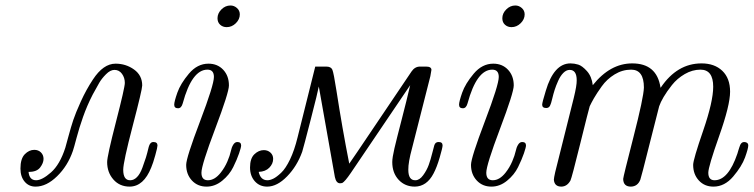

<svg xmlns="http://www.w3.org/2000/svg" viewBox="-20 -675 2771 706"><path d="M55.2 -55.2Q55.2 -91.3 71 -107.7Q86.9 -124 106 -124Q121.1 -124 130.6 -114.5Q140.1 -105 140.1 -90.8Q140.1 -75.7 127.7 -59.3Q115.2 -43 86.9 -43H85Q87.9 -12.2 112.8 -12.2Q134.8 -12.2 167.5 -41Q200.2 -69.8 220.2 -131.8Q221.2 -134.8 231.2 -171.9Q241.2 -209 249.5 -233.9Q257.8 -258.8 277.3 -302Q296.9 -345.2 321.8 -382.8Q359.9 -440.9 404.8 -440.9Q442.9 -440.9 472.9 -419.4Q502.9 -397.9 502.9 -360.8Q502.9 -345.7 468 -212.4Q433.1 -79.1 433.1 -50.8Q433.1 -11.7 459 -12.2Q472.2 -12.2 483.6 -23.7Q495.1 -35.2 503.7 -58.6Q512.2 -82 516.6 -95.9Q521 -109.9 526.9 -134.8Q531.7 -152.8 543.9 -152.8Q559.1 -152.8 559.1 -140.1Q559.1 -133.3 551 -104.2Q543 -75.2 536.1 -59.1Q508.3 10.7 457 11.2Q419.9 11.2 397 -14.9Q374 -41 374 -79.1Q374 -101.1 406.5 -227.1Q439 -353 439 -370.1Q439 -389.2 428.5 -403.6Q418 -418 400.9 -418Q385.7 -418 369.9 -402.1Q354 -386.2 345 -370.6Q335.9 -355 320.8 -327.1Q299.8 -286.1 285.4 -245.1Q271 -204.1 261.5 -168Q252 -131.8 248 -120.1Q229 -64.9 189.9 -26.9Q150.9 11.2 110.8 11.2Q85.9 11.2 70.6 -7.1Q55.2 -25.4 55.2 -55.2Z M620.6 -290Q620.6 -301.3 632.1 -334.2Q643.6 -367.2 674.6 -404.1Q705.6 -440.9 746.6 -440.9Q779.8 -440.9 800.8 -418.5Q821.8 -396 821.8 -360.8Q821.8 -335 771.2 -201.4Q720.7 -67.9 720.7 -40Q720.7 -12.2 744.6 -12.2Q769.5 -12.2 791.5 -40Q806.6 -59.1 816.2 -81.5Q825.7 -104 828.6 -118.4Q831.5 -132.8 837.6 -142.8Q843.8 -152.8 852.5 -152.8Q866.7 -152.8 866.7 -140.1Q866.7 -133.3 859.1 -111.1Q851.6 -88.9 837.6 -60.5Q823.7 -32.2 797.1 -10.5Q770.5 11.2 739.7 11.2Q706.5 11.2 685.5 -11.5Q664.6 -34.2 664.6 -68.8Q664.6 -94.7 715.6 -228.8Q766.6 -362.8 766.6 -392.1Q766.6 -418.9 742.7 -418.9Q685.5 -418.9 651.9 -294.9Q647 -276.9 634.8 -276.9Q620.6 -276.9 620.6 -290ZM779.8 -607.9Q779.8 -626 794.2 -640.4Q808.6 -654.8 827.6 -654.8Q840.8 -654.8 851.3 -645.5Q861.8 -636.2 861.8 -622.1Q861.8 -604 847.2 -589.6Q832.5 -575.2 813.5 -575.2Q799.3 -575.2 789.6 -584Q779.8 -592.8 779.8 -607.9Z M899.4 -59.1Q899.4 -92.3 915.3 -107.7Q931.2 -123 950.2 -123Q964.4 -123 974.4 -114Q984.4 -105 984.4 -90.8Q984.4 -72.8 970.2 -58.3Q956.1 -43.9 931.2 -43Q938 -12.2 963.4 -12.2Q973.1 -12.2 985.1 -18.1Q997.1 -23.9 1013.7 -39.6Q1030.3 -55.2 1046.4 -88.6Q1062.5 -122.1 1074.2 -169.9L1139.2 -430.2H1179.2Q1197.3 -430.2 1202.1 -418.7Q1207 -407.2 1217.3 -340.8Q1238.3 -204.6 1264.2 -73.2L1294.4 -117.2L1493.2 -412.1Q1505.4 -430.2 1524.4 -430.2H1546.4Q1566.4 -430.2 1566.4 -418Q1566.4 -415 1562.5 -395L1495.1 -129.9Q1481 -78.1 1481.4 -50.8Q1481.4 -11.7 1507.3 -12.2Q1522.5 -12.2 1535.9 -30.5Q1549.3 -48.8 1556.4 -68.4Q1563.5 -87.9 1569.8 -113.5Q1576.2 -139.2 1577.1 -141.1Q1581.1 -153.3 1593.3 -152.8Q1607.4 -152.8 1607.4 -140.1Q1607.4 -132.3 1596.9 -96.2Q1586.4 -60.1 1574.2 -37.1Q1549.3 10.7 1505.4 11.2Q1469.2 11.2 1445.8 -13.9Q1422.4 -39.1 1422.4 -79.1Q1422.4 -95.2 1430.4 -129.6Q1438.5 -164.1 1456.8 -234.6Q1475.1 -305.2 1488.3 -361.8L1270 -39.1Q1248 -6.8 1238.3 -2Q1234.4 -1 1230.5 -1Q1216.3 -1 1211.4 -23.9L1152.3 -356.9Q1148.4 -335.9 1122.3 -234.4Q1096.2 -132.8 1091.3 -117.2Q1072.3 -64 1035.6 -26.4Q999 11.2 962.4 11.2Q934.6 11.2 917 -8.5Q899.4 -28.3 899.4 -59.1Z M1668 -290Q1668 -301.3 1679.4 -334.2Q1690.9 -367.2 1721.9 -404.1Q1752.9 -440.9 1793.9 -440.9Q1827.1 -440.9 1848.1 -418.5Q1869.1 -396 1869.1 -360.8Q1869.1 -335 1818.6 -201.4Q1768.1 -67.9 1768.1 -40Q1768.1 -12.2 1792 -12.2Q1816.9 -12.2 1838.9 -40Q1854 -59.1 1863.5 -81.5Q1873 -104 1876 -118.4Q1878.9 -132.8 1885 -142.8Q1891.1 -152.8 1899.9 -152.8Q1914.1 -152.8 1914.1 -140.1Q1914.1 -133.3 1906.5 -111.1Q1898.9 -88.9 1885 -60.5Q1871.1 -32.2 1844.5 -10.5Q1817.9 11.2 1787.1 11.2Q1753.9 11.2 1732.9 -11.5Q1711.9 -34.2 1711.9 -68.8Q1711.9 -94.7 1762.9 -228.8Q1814 -362.8 1814 -392.1Q1814 -418.9 1790 -418.9Q1732.9 -418.9 1699.2 -294.9Q1694.3 -276.9 1682.1 -276.9Q1668 -276.9 1668 -290ZM1827.1 -607.9Q1827.1 -626 1841.6 -640.4Q1856 -654.8 1875 -654.8Q1888.2 -654.8 1898.7 -645.5Q1909.2 -636.2 1909.2 -622.1Q1909.2 -604 1894.5 -589.6Q1879.9 -575.2 1860.8 -575.2Q1846.7 -575.2 1836.9 -584Q1827.1 -592.8 1827.1 -607.9Z M1973.6 -290Q1973.6 -297.9 1986.8 -340.8Q2016.6 -441.9 2077.6 -441.9Q2091.8 -441.9 2106.2 -437.5Q2120.6 -433.1 2138.2 -413.6Q2155.8 -394 2159.7 -361.8Q2223.6 -441.9 2304.7 -441.9Q2395.5 -441.9 2408.7 -353H2409.7Q2469.7 -441.9 2559.6 -441.9Q2607.4 -441.9 2636 -414.6Q2664.6 -387.2 2664.6 -337.9Q2664.6 -288.1 2624.5 -175Q2584.5 -62 2584.5 -40Q2584.5 -12.2 2607.4 -12.2Q2658.2 -12.2 2691.4 -109.9Q2692.4 -114.7 2695.1 -122.3Q2697.8 -129.9 2698.7 -133.5Q2699.7 -137.2 2701.7 -141.6Q2703.6 -146 2706.1 -148.4Q2708.5 -150.9 2711.4 -151.9Q2718.3 -153.8 2724.9 -150.9Q2731.4 -147.9 2731.4 -140.1Q2731.4 -128.9 2719.5 -95.9Q2707.5 -63 2676 -25.9Q2644.5 11.2 2603.5 11.2Q2570.3 11.2 2549.6 -11.5Q2528.8 -34.2 2528.8 -68.8Q2528.8 -87.9 2565.7 -194.8Q2602.5 -301.8 2602.5 -356Q2602.5 -418.9 2555.7 -418.9Q2525.9 -418.9 2497.8 -402.6Q2469.7 -386.2 2450.7 -362.1Q2431.6 -337.9 2420.2 -318.4Q2408.7 -298.8 2403.8 -284.2Q2401.9 -278.3 2369.6 -149.7Q2337.4 -21 2334.5 -14.2Q2324.7 10.7 2299.8 11.2Q2272 11.2 2271.5 -17.1Q2271.5 -23.9 2309.1 -170.4Q2346.7 -316.9 2347.7 -353Q2347.7 -418.9 2300.8 -418.9Q2268.6 -418.9 2240 -401.4Q2211.4 -383.8 2192.6 -357.4Q2173.8 -331.1 2163.8 -313.5Q2153.8 -295.9 2148.4 -284.2Q2144.5 -272 2113.5 -146.5Q2082.5 -21 2077.6 -11.2Q2065.4 10.7 2044.4 11.2Q2018.6 11.2 2016.6 -14.2Q2016.6 -20 2021.5 -42L2089.8 -314.9Q2101.1 -360.8 2100.6 -379.9Q2100.6 -418 2074.7 -418Q2062.5 -418 2051.5 -407Q2040.5 -396 2032.5 -377.9Q2024.4 -359.9 2019.5 -344.5Q2014.6 -329.1 2010.3 -311Q2005.9 -293 2004.4 -291Q2000.5 -277.8 1988.8 -277.8Q1973.6 -277.8 1973.6 -290Z"/></svg>

Font: CMU Classical Serif
Style: Italic
Weight: 500
Italic angle: -14.04°
Version: Version 0.7.0